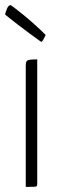

<svg xmlns="http://www.w3.org/2000/svg" viewBox="-39 -733 228 753"><path d="M62 0V-477Q62 -489 66 -493.5Q70 -498 80 -499Q90 -500 107 -500V-12Q107 -6 105.5 -3.5Q104 -1 94.5 -0.5Q85 0 62 0ZM122 -569Q100 -585 76 -602.5Q52 -620 31.5 -636Q11 -652 -3 -663Q-17 -674 -19 -676Q-18 -683 -12 -698Q-6 -713 3 -713Q4 -713 17 -703Q30 -693 50.5 -676.5Q71 -660 94.5 -639Q118 -618 140 -596Q140 -596 137 -589.5Q134 -583 130 -576Q126 -569 122 -569Z"/></svg>

Font: Yanone Kaffeesatz ExtraLight Light
Style: Regular
Weight: 300
Version: Version 2.003